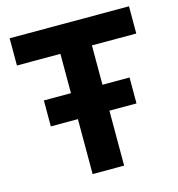

<svg xmlns="http://www.w3.org/2000/svg" viewBox="-108 -823 851 917"><g transform="rotate(-15 317.5 -364.5)"><path d="M103.4 -271.6V-399.9H527V-271.6ZM237.3 0V-608.7H393.1V0ZM22.3 -594.4V-729H612.4V-594.4Z"/></g></svg>

Font: Mona Sans ExtraLight
Style: Regular
Weight: 200
Designer: Deni Anggara
Foundry: GitHub
Version: Version 2.000